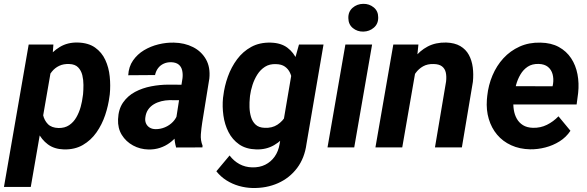

<svg xmlns="http://www.w3.org/2000/svg" viewBox="-54 -757 3017 986"><path d="M211.9 -418.9 104 203.1H-33.7L93.3 -528.3H220.2ZM509.8 -272.9 508.3 -262.7Q502.4 -214.8 486.1 -166Q469.7 -117.2 441.4 -76.9Q413.1 -36.6 371.6 -12.5Q330.1 11.7 273.9 10.3Q224.6 8.8 191.9 -15.6Q159.2 -40 140.6 -78.4Q122.1 -116.7 114.7 -161.1Q107.4 -205.6 108.9 -246.1L112.3 -273.4Q119.6 -317.9 137.7 -365Q155.8 -412.1 184.6 -451.9Q213.4 -491.7 253.4 -515.9Q293.5 -540 345.7 -538.6Q399.9 -537.1 434.3 -512.7Q468.8 -488.3 486.8 -449.2Q504.9 -410.2 509.5 -364Q514.2 -317.9 509.8 -272.9ZM371.1 -263.2 372.6 -273.4Q374.5 -294.9 374.5 -321Q374.5 -347.2 368.7 -371.1Q362.8 -395 347.2 -411.1Q331.5 -427.2 302.2 -428.2Q272.5 -429.7 250 -418.9Q227.5 -408.2 212.2 -388.9Q196.8 -369.6 187 -345.2Q177.2 -320.8 172.9 -294.9L163.1 -226.6Q160.6 -196.8 167 -167.7Q173.3 -138.7 192.1 -119.6Q210.9 -100.6 246.6 -99.6Q278.8 -99.1 301.3 -114.3Q323.7 -129.4 338.1 -154.5Q352.5 -179.7 360.4 -208.5Q368.2 -237.3 371.1 -263.2Z M846.2 -119.1 883.3 -356Q885.7 -377.4 881.3 -396Q877 -414.6 863.5 -425.5Q850.1 -436.5 825.7 -437.5Q803.7 -438 786.4 -429.9Q769 -421.9 757.8 -407Q746.6 -392.1 742.2 -371.6L604.5 -370.6Q606.9 -414.6 629.2 -446.5Q651.4 -478.5 685.5 -499Q719.7 -519.5 760 -529.3Q800.3 -539.1 838.9 -538.1Q894 -537.1 937.3 -515.1Q980.5 -493.2 1003.7 -452.4Q1026.9 -411.6 1021 -353.5L984.4 -127Q980 -98.6 977.5 -67.6Q975.1 -36.6 986.3 -8.8L985.4 0L850.6 0.5Q841.8 -28.3 841.8 -58.8Q841.8 -89.4 846.2 -119.1ZM898.9 -321.8 885.7 -242.2 815.9 -242.7Q794.9 -242.2 774.2 -237.1Q753.4 -231.9 735.8 -221.4Q718.3 -210.9 706.8 -194.3Q695.3 -177.7 692.4 -153.8Q689.9 -136.7 695.8 -123.3Q701.7 -109.9 714.1 -102.1Q726.6 -94.2 744.1 -93.8Q769 -93.3 793 -103.3Q816.9 -113.3 834.5 -131.8Q852.1 -150.4 858.9 -174.8L888.2 -113.8Q876.5 -86.4 858.6 -63.5Q840.8 -40.5 817.9 -23.7Q794.9 -6.8 767.6 2.2Q740.2 11.2 709 10.7Q665.5 9.8 629.2 -10Q592.8 -29.8 571.5 -64.2Q550.3 -98.6 552.2 -144.5Q554.2 -196.3 578.1 -230.7Q602.1 -265.1 639.9 -285.2Q677.7 -305.2 722.4 -313.7Q767.1 -322.3 811 -322.3Z M1481.4 -528.3H1607.4L1520 -18.1Q1510.3 54.7 1471.7 106Q1433.1 157.2 1373.8 183.6Q1314.5 210 1242.2 208.5Q1207 207.5 1172.9 197.8Q1138.7 188 1108.9 169.2Q1079.1 150.4 1057.1 122.6L1125 41.5Q1146.5 69.8 1175.8 85.7Q1205.1 101.6 1240.7 102.5Q1278.8 103.5 1308.1 88.9Q1337.4 74.2 1356.4 47.4Q1375.5 20.5 1381.8 -16.6L1449.2 -413.1ZM1091.3 -254.4 1092.8 -264.6Q1098.6 -314.5 1116.2 -363.5Q1133.8 -412.6 1163.6 -452.6Q1193.4 -492.7 1236.3 -516.1Q1279.3 -539.6 1336.4 -538.1Q1389.2 -536.6 1421.9 -512Q1454.6 -487.3 1471.7 -448Q1488.8 -408.7 1494.4 -362.8Q1500 -316.9 1498 -273.4L1495.6 -250.5Q1487.8 -206.5 1469.7 -160.2Q1451.7 -113.8 1422.9 -74.5Q1394 -35.2 1353.8 -11.7Q1313.5 11.7 1262.2 10.3Q1209 8.8 1174.1 -15.6Q1139.2 -40 1119.4 -78.9Q1099.6 -117.7 1093.3 -163.8Q1086.9 -210 1091.3 -254.4ZM1230 -265.1 1229 -254.4Q1226.6 -232.4 1227.3 -206.3Q1228 -180.2 1235.1 -156.2Q1242.2 -132.3 1258.8 -116.9Q1275.4 -101.6 1304.7 -100.6Q1343.3 -98.6 1370.8 -116.7Q1398.4 -134.8 1415 -164.8Q1431.6 -194.8 1438 -228.5L1447.3 -293.5Q1449.2 -316.9 1446.8 -340.3Q1444.3 -363.8 1435.3 -383.3Q1426.3 -402.8 1408.9 -415Q1391.6 -427.2 1363.3 -427.7Q1330.6 -429.2 1306.9 -414.1Q1283.2 -398.9 1267.6 -374.3Q1252 -349.6 1242.7 -320.8Q1233.4 -292 1230 -265.1Z M1856.9 -528.3 1765.1 0H1627.9L1719.7 -528.3ZM1734.9 -663.6Q1733.9 -696.8 1756.6 -716.8Q1779.3 -736.8 1811.5 -737.3Q1842.3 -737.8 1865.2 -719Q1888.2 -700.2 1888.2 -668.5Q1889.2 -635.3 1866.2 -615.2Q1843.3 -595.2 1811.5 -594.7Q1780.8 -594.2 1758.1 -612.8Q1735.4 -631.3 1734.9 -663.6Z M2082.5 -407.7 2011.7 0H1874L1965.8 -528.3H2094.7ZM2042 -282.7 2007.8 -281.7Q2013.2 -329.1 2029.3 -375.5Q2045.4 -421.9 2073.5 -459.2Q2101.6 -496.6 2142.3 -518.1Q2183.1 -539.6 2237.3 -538.6Q2281.2 -537.1 2309.8 -520.3Q2338.4 -503.4 2353.8 -475.1Q2369.1 -446.8 2373.8 -411.1Q2378.4 -375.5 2374.5 -336.9L2317.9 0H2179.7L2236.8 -338.4Q2239.7 -364.3 2235.4 -384.3Q2231 -404.3 2216.1 -416Q2201.2 -427.7 2172.9 -428.2Q2141.6 -429.2 2118.9 -416.5Q2096.2 -403.8 2080.6 -382.3Q2064.9 -360.8 2055.7 -335Q2046.4 -309.1 2042 -282.7Z M2668.9 9.8Q2614.7 8.8 2571.3 -11Q2527.8 -30.8 2498.8 -65.4Q2469.7 -100.1 2456.1 -146Q2442.4 -191.9 2446.3 -244.6L2448.2 -264.6Q2454.1 -319.8 2475.1 -369.6Q2496.1 -419.4 2531.2 -457.8Q2566.4 -496.1 2614.5 -517.8Q2662.6 -539.6 2721.7 -538.1Q2776.9 -537.1 2815.9 -515.6Q2855 -494.1 2878.9 -458Q2902.8 -421.9 2911.6 -375.7Q2920.4 -329.6 2915 -279.3L2907.2 -220.7H2499L2514.2 -314.5L2783.7 -314L2786.1 -326.2Q2790 -353 2783.7 -376.2Q2777.3 -399.4 2759.8 -413.6Q2742.2 -427.7 2712.9 -428.7Q2679.2 -429.7 2656.2 -414.6Q2633.3 -399.4 2618.7 -374.5Q2604 -349.6 2596.2 -320.6Q2588.4 -291.5 2585 -264.6L2583 -245.1Q2580.6 -219.2 2584.5 -193.6Q2588.4 -168 2599.9 -147.5Q2611.3 -127 2631.6 -114.3Q2651.9 -101.6 2682.6 -100.6Q2721.7 -99.6 2754.6 -116Q2787.6 -132.3 2814 -159.7L2875.5 -85.4Q2853.5 -52.2 2819.6 -31Q2785.6 -9.8 2746.6 0.2Q2707.5 10.3 2668.9 9.8Z"/></svg>

Font: Roboto
Style: Bold Italic
Weight: 700
Italic angle: -12°
Designer: Christian Robertson
Foundry: Google
Version: Version 3.0